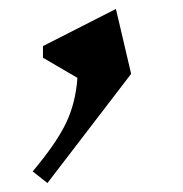

<svg xmlns="http://www.w3.org/2000/svg" viewBox="-20 -145 410 429"><path d="M86 264 53 238Q106 175 127.5 130Q149 85 153 29L76 -16V-42L239 -125L273 20Z"/></svg>

Font: Inknut Antiqua Light
Style: Regular
Weight: 300
Designer: Claus Eggers Sørensen
Foundry: Claus Eggers Sørensen
Version: Version 1.003; ttfautohint (v1.8.2) -l 8 -r 50 -G 200 -x 14 